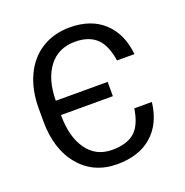

<svg xmlns="http://www.w3.org/2000/svg" viewBox="-130 -840 934 968"><g transform="rotate(-20 337.0 -356.0)"><path d="M607.4 -225.6Q594.2 -112.8 524.2 -51.5Q454.1 9.8 337.9 9.8Q211.9 9.8 136 -80.6Q60.1 -170.9 60.1 -322.3V-390.1Q60.1 -488.3 95 -563.7Q129.9 -639.2 195.1 -679.9Q260.3 -720.7 346.2 -720.7Q459.5 -720.7 527.8 -657.5Q596.2 -594.2 607.4 -482.4H513.7Q501.5 -566.4 460.7 -605Q419.9 -643.6 346.2 -643.6Q255.9 -643.6 205.6 -577.4Q155.3 -511.2 154.3 -397H432.6V-320.3H154.3V-319.3Q154.3 -203.6 202.6 -135.3Q251 -66.9 337.9 -66.9Q416 -66.9 457.8 -102.3Q499.5 -137.7 513.2 -225.6Z"/></g></svg>

Font: Noboto
Style: Regular
Weight: 400
Designer: Google
Version: Version 2.001101; 2014